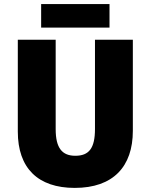

<svg xmlns="http://www.w3.org/2000/svg" viewBox="-20 -908 735 938"><path d="M515 -888H181V-773H515ZM629 -269V-714H444V-278C444 -184 415 -147 348 -147C284 -147 252 -184 252 -277V-714H67V-265C67 -87 165 10 345 10C533 10 629 -94 629 -269Z"/></svg>

Font: Noto Sans Sinhala SemiCondensed Black
Style: Regular
Weight: 900
Width: 4
Designer: Jelle Bosma - Monotype Design Team
Foundry: Monotype Imaging Inc.
Version: Version 2.006